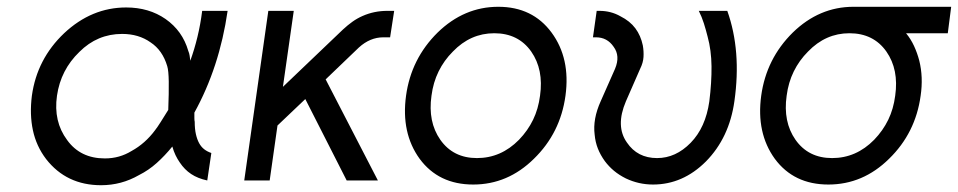

<svg xmlns="http://www.w3.org/2000/svg" viewBox="-20 -532 2824 566"><path d="M352 -510Q250 -510 169 -434Q89 -358 74 -250Q67 -195 77 -148Q87 -101 116 -63Q176 14 278 14Q338 14 390 -16Q418 -30 442 -51.5Q466 -73 488 -100Q492 -86 497.5 -74.5Q503 -63 510 -53Q524 -32 543.5 -19Q563 -6 591 0L603 -81Q591 -85 582 -92Q573 -99 567 -110Q561 -121 557.5 -136.5Q554 -152 554 -173Q553 -177 553 -184Q553 -191 553 -200Q590 -267 614.5 -342Q639 -417 651 -500H576Q571 -460 562 -423Q553 -386 541 -353Q540 -361 539 -368Q538 -375 535 -382Q518 -441 468 -476Q419 -510 352 -510ZM340 -432Q389 -432 424 -407Q459 -384 473 -337Q477 -324 477.5 -291.5Q478 -259 476 -208Q463 -187 453.5 -172Q444 -157 437 -148Q408 -109 368 -87Q350 -76 330.5 -70.5Q311 -65 289 -65Q217 -65 178 -119Q137 -174 148 -250Q159 -326 214 -379Q267 -432 340 -432Z M771 -500 700 0H775L798 -162L880 -240L1002 0H1094L940 -298L1038 -392Q1071 -422 1110 -422H1130L1142 -500H1122Q1083 -500 1049 -485Q1033 -478 1019 -468Q1005 -458 991 -445L814 -276L846 -500Z M1449 -512Q1348 -512 1270 -436Q1192 -359 1177 -250Q1162 -140 1217 -64Q1273 12 1375 12Q1477 12 1554 -64Q1632 -140 1647 -250Q1662 -360 1606 -436Q1550 -512 1449 -512ZM1437 -434Q1508 -434 1546 -380Q1583 -327 1572 -250Q1567 -211 1551.5 -179Q1536 -147 1510 -120Q1457 -66 1386 -66Q1316 -66 1278 -120Q1241 -173 1252 -250Q1257 -289 1273 -321.5Q1289 -354 1315 -380Q1367 -434 1437 -434Z M1739 -500 1728 -422H1737Q1770 -422 1789 -394Q1809 -367 1793 -329L1751 -234Q1727 -181 1733 -135Q1735 -113 1742.5 -94Q1750 -75 1763 -57Q1775 -41 1790 -28.5Q1805 -16 1825 -6Q1844 3 1864 7.5Q1884 12 1905 12Q1993 12 2061 -56Q2130 -126 2145 -234Q2166 -382 2124 -500H2040Q2049 -482 2055 -463Q2061 -444 2066 -424Q2077 -384 2077.5 -336.5Q2078 -289 2071 -233Q2060 -156 2016 -111Q1972 -66 1917 -66Q1859 -66 1828 -112Q1794 -160 1825 -233L1867 -329Q1876 -347 1877 -364Q1878 -381 1875 -398Q1869 -427 1853 -448.5Q1837 -470 1809 -484Q1795 -492 1779.5 -496Q1764 -500 1747 -500Z M2496 -512Q2395 -512 2317 -436Q2239 -359 2224 -250Q2209 -140 2264 -64Q2320 12 2422 12Q2524 12 2601 -64Q2679 -140 2694 -250Q2698 -277 2697 -303Q2696 -329 2690 -353Q2684 -376 2674.5 -396.5Q2665 -417 2651 -434H2774L2784 -512ZM2484 -434Q2555 -434 2593 -380Q2630 -327 2619 -250Q2614 -211 2598.5 -179Q2583 -147 2557 -120Q2504 -66 2433 -66Q2363 -66 2325 -120Q2288 -173 2299 -250Q2304 -289 2320 -321.5Q2336 -354 2362 -380Q2414 -434 2484 -434Z"/></svg>

Font: Unageo
Style: Regular-Italic
Weight: 400
Designer: Richard Sepsi
Foundry: Richard Sepsi
Version: Version 2.000